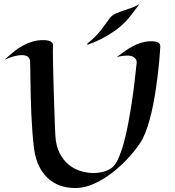

<svg xmlns="http://www.w3.org/2000/svg" viewBox="-20 -940 893 982"><path d="M799.8 -700.2Q799.3 -693.8 798.1 -674.1Q796.9 -654.3 794.2 -625.5Q791.5 -596.7 787.4 -560.5Q783.2 -524.4 777.3 -485.4Q771.5 -446.3 763.7 -406.2Q755.9 -366.2 745.8 -329.3Q735.8 -292.5 723.4 -261Q710.9 -229.5 695.8 -207Q665 -162.1 626.7 -122.1Q588.4 -82 546.9 -51.3Q505.4 -20.5 462.9 -1.2Q420.4 18.1 381.8 21Q343.8 23.9 306.2 14.9Q268.6 5.9 237.3 -18.1Q206.1 -42 183.8 -82.3Q161.6 -122.6 153.8 -182.1Q148.9 -221.7 145.5 -267.3Q142.1 -313 140.1 -359.4Q138.2 -405.8 137.2 -450Q136.2 -494.1 135.7 -530.5Q135.3 -566.9 134.8 -592.5Q134.3 -618.2 133.8 -627Q130.9 -658.2 90.8 -658.2Q75.2 -658.2 53.5 -652.6Q31.7 -647 3.9 -634.8Q27.3 -656.7 49.8 -675Q72.3 -693.4 96.2 -706.5Q120.1 -719.7 146 -727.3Q171.9 -734.9 202.1 -734.9Q212.4 -734.9 221.4 -733.4Q230.5 -731.9 237.1 -728.8Q243.7 -725.6 247.6 -720.5Q251.5 -715.3 251 -708Q250.5 -700.7 250.5 -680.4Q250.5 -660.2 251 -631.1Q251.5 -602.1 252.4 -566.7Q253.4 -531.2 254.4 -493.7Q255.4 -456.1 256.6 -418.5Q257.8 -380.9 259 -347.7Q260.3 -314.5 261.2 -288.1Q262.2 -261.7 263.2 -246.1Q266.1 -193.4 284.9 -157Q303.7 -120.6 331.3 -97.9Q358.9 -75.2 392.1 -65.2Q425.3 -55.2 457 -55.2Q485.8 -55.2 510 -62Q534.2 -68.8 550.8 -81.1Q569.3 -94.7 585 -128.9Q600.6 -163.1 613.3 -209.5Q626 -255.9 636.2 -310.5Q646.5 -365.2 654.8 -420.7Q663.1 -476.1 668.9 -527.8Q674.8 -579.6 679.2 -620.1Q679.7 -629.9 674.3 -637.7Q669.9 -644.5 659.9 -650.1Q649.9 -655.8 629.9 -655.8Q619.6 -655.8 606.7 -654.1Q593.8 -652.3 577.1 -647.9Q598.6 -664.6 619.9 -679.4Q641.1 -694.3 662.6 -705.3Q684.1 -716.3 707 -722.7Q730 -729 754.9 -729Q775.4 -729 788.1 -722.9Q800.8 -716.8 799.8 -700.2ZM693.8 -919.9Q680.7 -902.3 668.5 -886.2Q658.2 -872.6 647.5 -858.9Q636.7 -845.2 629.9 -837.9Q599.1 -804.2 564 -780.3Q528.8 -756.3 498 -740.7Q462.4 -722.7 426.8 -710.9Q426.3 -712.4 426.3 -713.9Q426.3 -716.8 426.8 -717.3Q451.7 -737.3 467.5 -753.4Q483.4 -769.5 495.6 -784.9Q507.8 -800.3 519 -816.4Q530.3 -832.5 545.9 -853Q557.6 -864.7 575.4 -872.3Q593.3 -879.9 613.5 -886.5Q633.8 -893.1 654.8 -900.6Q675.8 -908.2 693.8 -919.9Z"/></svg>

Font: Eagle Lake
Style: Regular
Weight: 400
Designer: Astigmatic (AOETI)
Foundry: Astigmatic (AOETI)
Version: Version 1.000